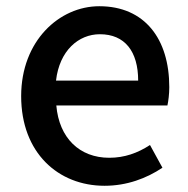

<svg xmlns="http://www.w3.org/2000/svg" viewBox="-20 -584 605 617"><path d="M316 13C388 13 451 -11 502 -45L462 -118C422 -92 380 -77 331 -77C236 -77 170 -140 161 -245H518C521 -259 524 -281 524 -304C524 -459 445 -564 299 -564C171 -564 48 -453 48 -275C48 -93 167 13 316 13ZM160 -325C171 -421 232 -474 301 -474C381 -474 424 -419 424 -325Z"/></svg>

Font: DAIFUKU Sans JP Medium
Style: Regular
Weight: 500
Designer: Original font ‘Source Han Sans JP’ : Ryoko NISHIZUKA  (kana, bopomofo & ideographs); Paul D. Hunt (Latin, Greek & Cyrill
Foundry: Daifuku
Version: Version 1.000